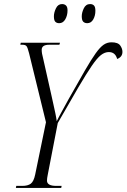

<svg xmlns="http://www.w3.org/2000/svg" viewBox="-20 -924 622 944"><path d="M58 0 60 -10H89Q117 -10 131.5 -21Q146 -32 153 -66L206 -323L123 -662Q116 -690 110.5 -697Q105 -704 90 -704H80L82 -714H275L272 -704H222Q185 -704 185 -679Q185 -662 192 -637L232 -459Q236 -440 241.5 -416Q247 -392 252 -368Q257 -344 259 -328Q268 -347 283 -374Q298 -401 317 -436Q366 -523 397.5 -577.5Q429 -632 450.5 -662Q472 -692 489.5 -704Q507 -716 528 -716Q560 -716 571 -700.5Q582 -685 582 -669Q582 -644 556 -634Q547 -668 515 -668Q495 -668 476 -653Q457 -638 431 -600Q405 -562 365 -494Q325 -426 264 -319L215 -66Q211 -47 211 -36Q211 -10 257 -10H283L281 0ZM409 -810Q397 -810 389.5 -817Q382 -824 382 -844Q382 -862 392 -883Q402 -904 423 -904Q435 -904 442 -897Q449 -890 449 -871Q449 -847 438.5 -828.5Q428 -810 409 -810ZM271 -810Q259 -810 252 -817Q245 -824 245 -844Q245 -862 255 -883Q265 -904 285 -904Q297 -904 304.5 -897Q312 -890 312 -873Q312 -848 301 -829Q290 -810 271 -810Z"/></svg>

Font: Noto Serif Display ExtraCondensed Light
Style: Italic
Weight: 300
Width: 2
Italic angle: -12°
Designer: Monotype Design Team
Foundry: Monotype Imaging Inc.
Version: Version 2.009